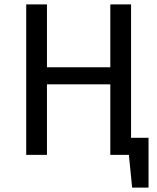

<svg xmlns="http://www.w3.org/2000/svg" viewBox="-20 -709 720 879"><path d="M580 -689H485V-401H195V-689H100V0H195V-323H485V0H570L585 150H660V-78H580Z"/></svg>

Font: Fira Sans
Style: Regular
Weight: 400
Designer: Carrois Corporate & Edenspiekermann AG
Foundry: Carrois Corporate GbR & Edenspiekermann AG
Version: Version 4.203